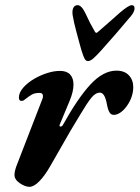

<svg xmlns="http://www.w3.org/2000/svg" viewBox="-20 -707 540 742"><path d="M36 -31Q36 -44 43 -64L144 -325Q146 -329 146 -336Q146 -348 133 -348Q115 -348 104 -342Q93 -336 74 -321Q70 -317 63 -317Q53 -317 53 -330Q53 -349 70 -368.5Q87 -388 115 -404Q138 -417 163.5 -425Q189 -433 212 -433Q238 -433 251 -419Q264 -405 264 -380Q264 -353 249 -317L211 -226L210 -222Q210 -218 214 -218Q220 -218 223 -224Q280 -327 329.5 -380.5Q379 -434 430 -434Q461 -434 478 -416Q495 -398 495 -370Q495 -344 483 -319Q471 -294 453.5 -278.5Q436 -263 420 -263Q409 -263 403 -273Q397 -283 393 -305Q385 -349 366 -349Q349 -349 332.5 -328.5Q316 -308 290 -264Q258 -213 200 -110L173 -63Q153 -28 132 -6.5Q111 15 94 15Q77 15 56.5 1Q36 -13 36 -31ZM295 -512 289 -533Q285 -548 275 -585Q265 -622 261 -647Q260 -651 260 -660Q260 -672 265 -679.5Q270 -687 280 -687Q295 -687 310 -656Q327 -618 347 -584Q350 -580 352 -580Q355 -580 359 -584L415 -633L442 -657Q477 -687 489 -687Q500 -687 500 -675Q500 -662 487 -646Q426 -573 371 -512Q352 -491 340.5 -481Q329 -471 320 -471Q312 -471 307 -480Q302 -489 295 -512Z"/></svg>

Font: EB Garamond
Style: Bold Italic
Weight: 700
Italic angle: -17.2°
Designer: Georg Duffner and Octavio Pardo
Foundry: Georg Duffner
Version: Version 1.000